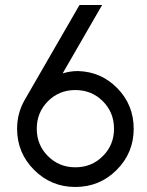

<svg xmlns="http://www.w3.org/2000/svg" viewBox="-20 -732 584 764"><path d="M279.6 -373.7Q344.8 -373.7 389.2 -329.2Q433.7 -284.8 433.7 -219.6Q433.7 -155.2 389.2 -110.8Q344.8 -66.3 279.7 -66.3Q215.2 -66.3 170.8 -110.8Q126.3 -155.2 126.3 -219.7Q126.3 -284.8 170.8 -329.2Q215.2 -373.7 279.6 -373.7ZM296.2 -712 78.5 -334.8Q48 -282 48 -219.7Q48 -123.6 115.8 -55.8Q183.6 12 279.7 12Q376.6 12 444.2 -55.8Q512 -123.5 512 -219.7Q512 -314.5 446.7 -381.2Q382.8 -446.2 291.7 -449.2Q260.3 -449.7 229.2 -439.8L386.3 -712Z"/></svg>

Font: Unageo Variable
Style: Regular
Weight: 300
Designer: Richard Sepsi
Foundry: Richard Sepsi
Version: Version 2.200